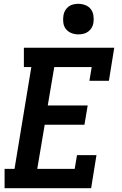

<svg xmlns="http://www.w3.org/2000/svg" viewBox="-20 -985 640 1005"><path d="M4 0V-101H56L144 -634H105V-735H578L550 -562H448L460 -634H264L230 -433H439L422 -332H214L175 -101H371L383 -173H485L457 0ZM390 -805Q371 -805 353.5 -812Q336 -819 325 -833Q314 -847 311.5 -866Q309 -885 312 -904Q314 -918 321 -930Q328 -942 339 -950.5Q350 -959 363.5 -962Q377 -965 390 -965Q409 -965 427 -958Q445 -951 455.5 -937Q466 -923 469 -904Q472 -885 469 -866Q467 -852 460 -840Q453 -828 441.5 -819.5Q430 -811 416.5 -808Q403 -805 390 -805Z"/></svg>

Font: Iosevka Curly Slab Extended
Style: Bold Italic
Weight: 700
Width: 7
Italic angle: -9°
Monospace: yes
Designer: Belleve Invis
Foundry: Belleve Invis
Version: Version 11.0.0; ttfautohint (v1.8.3)